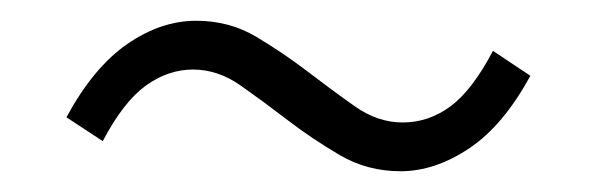

<svg xmlns="http://www.w3.org/2000/svg" viewBox="-20 -458 575 185"><path d="M366 -293Q334 -293 307.5 -308.5Q281 -324 257.5 -342Q234 -360 212 -375.5Q190 -391 166 -391Q142 -391 120.5 -375.5Q99 -360 79 -322L44 -345Q70 -393 102.5 -415.5Q135 -438 169 -438Q201 -438 227 -422.5Q253 -407 276.5 -389Q300 -371 322 -355.5Q344 -340 368 -340Q393 -340 414 -355.5Q435 -371 455 -409L491 -385Q465 -337 432 -315Q399 -293 366 -293Z"/></svg>

Font: Kinto Sans Light
Style: Regular
Weight: 300
Designer: Authors: Ryoko NISHIZUKA  (kana & ideographs); Paul D. Hunt (Latin, Greek & Cyrillic); Wenlong ZHANG  (bopomofo); Sandol
Foundry: Adobe Systems Incorporated, ookami Inc.
Version: Version 0.001